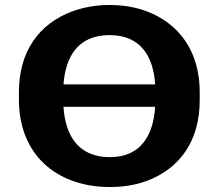

<svg xmlns="http://www.w3.org/2000/svg" viewBox="-20 -741 883 771"><path d="M782 -339V-371C782 -481 744 -568 681 -627C623 -681 537 -721 420 -721C366 -721 317 -712 272 -696C136 -646 56 -534 56 -371V-339C56 -230 95 -141 158 -83C216 -29 304 10 421 10C475 10 524 2 568 -14C703 -64 782 -176 782 -339ZM235 -312H603C596 -201 548 -110 421 -110C292 -110 242 -200 235 -312ZM603 -402H235C243 -512 292 -600 420 -600C547 -600 596 -512 603 -402Z"/></svg>

Font: Asimov
Style: XWid
Weight: 500
Designer: Google
Version: Version 2.000980; 2014